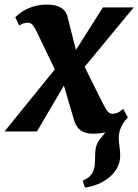

<svg xmlns="http://www.w3.org/2000/svg" viewBox="-52 -584 614 853"><path d="M325.5 249.5 315 218.5Q337 210 348.2 197.8Q359.5 185.5 365 169Q369.5 154.5 369.8 136.5Q370 118.5 371 98.5Q371.5 60 390 37.2Q408.5 14.5 423 -5L504.5 -49.5Q490 -31 482.8 -11.2Q475.5 8.5 475.5 30.5Q475.5 45 478.8 66.2Q482 87.5 482 107Q482 137 468 162.5Q454 188 429 207.5Q407.5 224 381 234.8Q354.5 245.5 325.5 249.5ZM362 10Q338.5 10 322 3.5Q305.5 -3 295 -15.5Q284.5 -28 278.5 -45.5L214.5 -263L262.5 -255.5L112 0H-32L230 -323L217.5 -221.5L110.5 -444.5Q104 -458.5 94.8 -470.8Q85.5 -483 73.5 -483Q60 -483 51.2 -480Q42.5 -477 33.5 -470.5L16 -507Q21 -513.5 39.2 -527.2Q57.5 -541 87.8 -552.2Q118 -563.5 158 -563.5Q182.5 -563.5 201 -557.5Q219.5 -551.5 231.5 -539.8Q243.5 -528 247.5 -511L300.5 -303L253 -311L405 -551H542L285 -240L297 -341.5L401.5 -131Q412 -111 422 -94.8Q432 -78.5 448 -78.5Q456.5 -78.5 467.2 -82Q478 -85.5 495.5 -100L516 -62.5Q510.5 -54.5 492 -37Q473.5 -19.5 441.2 -4.8Q409 10 362 10Z"/></svg>

Font: Merriweather 28pt ExtraBold
Style: Italic
Weight: 800
Italic angle: -7.8°
Version: Version 2.101